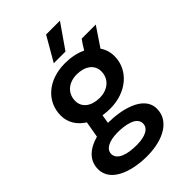

<svg xmlns="http://www.w3.org/2000/svg" viewBox="-289 -835 1148 1148"><g transform="rotate(-45 285.0 -261.0)"><path d="M292 -147C432 -147 532 -236 532 -351C532 -386 522 -417 504 -442L586 -564H467C456 -550 441 -526 427 -503C388 -522 341 -531 292 -531C147 -531 53 -443 53 -327C53 -266 86 -219 135 -188L117 -85C39 -64 -17 -17 -16 59C-14 176 141 212 254 210C386 208 491 152 489 48C487 -64 331 -97 222 -97L231 -152C251 -149 271 -147 292 -147ZM254 119C171 120 105 99 104 49C104 8 149 -15 220 -16C286 -16 368 -2 368 54C368 95 325 118 254 119ZM293 -237C224 -237 176 -272 176 -327C176 -394 227 -434 295 -434C364 -434 412 -399 412 -343C412 -278 361 -237 293 -237ZM344 -578 451 -732H334L245 -578Z"/></g></svg>

Font: Fixel Display 20240404 SemiBold
Style: Italic
Weight: 600
Italic angle: -10°
Designer: AlfaBravo + MacPaw
Foundry: Kyrylo Tkachov, Marchela Mozhyna, Serhii Makarenko, Maria Weinstein, Zakhar Kryvoshyya
Version: Version 1.211;Glyphs 3.2 (3225)